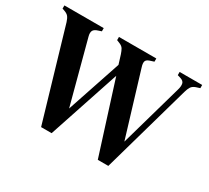

<svg xmlns="http://www.w3.org/2000/svg" viewBox="-132 -874 1185 1091"><g transform="rotate(30 460.5 -328.5)"><path d="M238 4 65 -585Q58 -607 49 -618Q40 -629 19 -636L7 -640V-661H265V-640L244 -633Q221 -626 214.5 -613Q208 -600 214 -577L323 -167L442 -522L424 -580Q417 -601 410 -612.5Q403 -624 387 -631L365 -640V-661H610V-640L582 -631Q562 -624 559 -611Q556 -598 563 -576L689 -161L805 -570Q812 -593 809 -610Q806 -627 783 -634L763 -640V-661H911V-640L886 -632Q866 -625 857.5 -611.5Q849 -598 843 -576L679 4H610L462 -462L307 4Z"/></g></svg>

Font: DM Serif Text
Style: Regular
Weight: 400
Designer: Colophon Foundry, Frank Grießhammer
Foundry: Colophon Foundry
Version: Version 5.200; ttfautohint (v1.8.3)